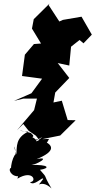

<svg xmlns="http://www.w3.org/2000/svg" viewBox="-20 -1006 537 1081"><path d="M195 -214C166 -206 203 -212 162 -234C180 -241 148 -257 157 -256C88 -278 66 -269 139 -265C67 -230 76 -182 72 -137C48 -212 69 -174 68 -138C51 -127 17 -16 73 -19C54 -34 87 -85 48 -63C18 -59 43 -9 86 -14C100 -21 103 -88 78 0C168 -54 189 19 149 19C170 47 222 -16 223 2C174 71 205 -7 270 55C213 -41 257 10 205 -50C261 -58 262 -81 148 -77C176 -72 275 -129 186 -110C295 -154 286 -192 210 -218C222 -195 237 -181 256 -224C192 -219 156 -234 109 -171L218 -235ZM141 -270 182 -242 200 -219 319 -243 406 -329 361 -330 328 -439 281 -429 291 -485 370 -567 305 -651 370 -637 380 -743 428 -781 450 -762 497 -811 439 -912 334 -894 314 -885 254 -977 259 -986 170 -898 160 -845 211 -761 171 -758 120 -698 104 -578 217 -563 157 -481 59 -438 113 -451H188L172 -386L75 -272L111 -308Z"/></svg>

Font: Hussar Lance
Style: ExBdObl
Weight: 700
Foundry: Cannot Into Space Fonts, PlusOne Fonts
Version: Version 2.270